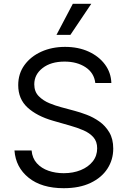

<svg xmlns="http://www.w3.org/2000/svg" viewBox="-20 -986 678 1019"><path d="M485.8 -545.5Q479.4 -599.4 433.9 -629.3Q388.5 -659.1 322.4 -659.1Q250 -659.1 206 -624.8Q161.9 -590.6 161.9 -538.4Q161.9 -499.3 185.9 -475.3Q209.9 -451.3 242.7 -438Q275.6 -424.7 302.6 -417.6L376.4 -397.7Q404.8 -390.3 439.8 -377.1Q474.8 -364 506.9 -341.4Q539.1 -318.9 560 -283.7Q581 -248.6 581 -197.4Q581 -138.5 550.2 -90.9Q519.5 -43.3 460.8 -15.3Q402 12.8 318.2 12.8Q201 12.8 132.1 -42.6Q63.2 -98 56.8 -187.5H147.7Q151.3 -146.3 175.6 -119.5Q199.9 -92.7 237.4 -79.7Q274.9 -66.8 318.2 -66.8Q368.6 -66.8 408.7 -83.3Q448.9 -99.8 472.3 -129.4Q495.7 -159.1 495.7 -198.9Q495.7 -235.1 475.5 -257.8Q455.3 -280.5 422.2 -294.7Q389.2 -308.9 350.9 -319.6L261.4 -345.2Q176.1 -369.7 126.4 -415.1Q76.7 -460.6 76.7 -534.1Q76.7 -595.2 109.9 -640.8Q143.1 -686.4 199.4 -711.8Q255.7 -737.2 325.3 -737.2Q395.6 -737.2 450.3 -712.2Q505 -687.1 537.1 -643.8Q569.2 -600.5 571 -545.5ZM279.8 -801.1 366.5 -965.9H464.5L353.7 -801.1Z"/></svg>

Font: Inter UI
Style: Regular
Weight: 400
Designer: Rasmus Andersson
Foundry: rsms
Version: 3.2;8d6f07862